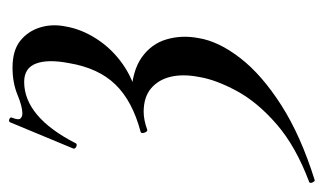

<svg xmlns="http://www.w3.org/2000/svg" viewBox="-206 -280 723 429"><g transform="rotate(-90 155.5 -65.5)"><path d="M-32 276Q-35 277 -37.5 271.5Q-40 266 -37 264Q43 234 92.5 191Q142 148 167 101.5Q192 55 198 18Q205 -18 198.5 -45.5Q192 -73 172.5 -89.5Q153 -106 120 -106Q111 -106 101 -104Q91 -102 80 -98Q76 -97 73.5 -104.5Q71 -112 76 -113Q144 -131 181 -169Q218 -207 229 -273Q238 -320 228 -346.5Q218 -373 187 -373Q148 -373 113.5 -344Q79 -315 50 -258Q48 -254 42.5 -256.5Q37 -259 38 -263L97 -405Q99 -408 104 -406Q109 -404 107 -400Q101 -385 105.5 -381Q110 -377 116 -377Q132 -377 158.5 -388Q185 -399 219 -399Q257 -399 278.5 -382Q300 -365 308.5 -338Q317 -311 311 -281Q305 -245 283 -211Q261 -177 227 -153Q193 -129 149 -119L156 -134Q211 -132 241.5 -110.5Q272 -89 282 -55Q292 -21 285 16Q278 61 240.5 109.5Q203 158 135 201.5Q67 245 -32 276Z"/></g></svg>

Font: Cormorant SemiBold
Style: Italic
Weight: 600
Italic angle: -10°
Designer: Christian Thalmann (Catharsis Fonts)
Foundry: Catharsis Fonts
Version: Version 4.000